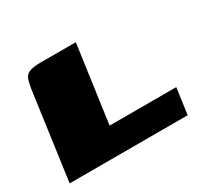

<svg xmlns="http://www.w3.org/2000/svg" viewBox="-104 -601 783 741"><g transform="rotate(-30 288.0 -230.0)"><path d="M306 -460 258 -116H555L539 0H13L67 -390Q71 -414 76 -429.5Q81 -445 97.5 -452.5Q114 -460 151 -460Z"/></g></svg>

Font: Genos Black
Style: Italic
Weight: 900
Italic angle: -8°
Version: Version 1.010